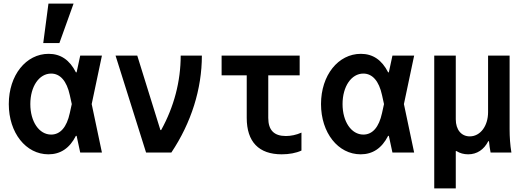

<svg xmlns="http://www.w3.org/2000/svg" viewBox="-20 -850 2940 1070"><path d="M251 -550C125 -550 29 -431 29 -270C29 -110 124 10 250 10C317 10 368 -24 403 -93H407L427 0H548L491 -270L548 -540H427L407 -447H403C368 -516 318 -550 251 -550ZM369 -220C352 -141 316 -100 265 -100C198 -100 149 -172 149 -270C149 -368 198 -440 265 -440C315 -440 352 -399 369 -320L380 -270ZM390 -830H250L221 -610H311Z M794 0H935C1046 -166 1105 -354 1105 -540H987C987 -397 950 -255 878 -125H874L745 -540H624Z M1475 -193V-430H1650V-540H1215V-430H1355V-193C1355 -60 1422 10 1550 10C1591 10 1630 3 1660 -11V-111C1631 -98 1601 -92 1573 -92C1507 -92 1475 -125 1475 -193Z M1991 -550C1865 -550 1769 -431 1769 -270C1769 -110 1864 10 1990 10C2057 10 2108 -24 2143 -93H2147L2167 0H2288L2231 -270L2288 -540H2167L2147 -447H2143C2108 -516 2058 -550 1991 -550ZM2109 -220C2092 -141 2056 -100 2005 -100C1938 -100 1889 -172 1889 -270C1889 -368 1938 -440 2005 -440C2055 -440 2092 -399 2109 -320L2120 -270Z M2400 200H2520V-8H2524C2543 4 2565 10 2589 10C2638 10 2677 -16 2701 -63H2705C2707 -41 2710 -20 2714 0H2830C2823 -42 2820 -86 2820 -130V-540H2700V-225C2700 -148 2657 -90 2598 -90C2551 -90 2520 -127 2520 -185V-540H2400Z"/></svg>

Font: CommitMono-dimboump
Style: Bold
Weight: 700
Monospace: yes
Designer: Eigil Nikolajsen
Foundry: Eigil Nikolajsen
Version: Version 1.143